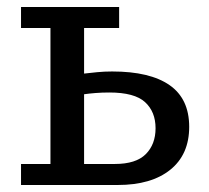

<svg xmlns="http://www.w3.org/2000/svg" viewBox="-20 -528 596 548"><path d="M292 -264Q271 -264 252.5 -262.5Q234 -261 220 -259V-60H308Q368 -60 396 -88Q424 -116 424 -162Q424 -209 394 -236.5Q364 -264 292 -264ZM40 -448V-508H320V-448H220V-318Q237 -320 257.5 -322Q278 -324 300 -324Q408 -324 464 -285Q520 -246 520 -166Q520 -87 466 -43.5Q412 0 316 0H40V-60H124V-448Z"/></svg>

Font: Source Serif 4 Caption
Style: Regular
Weight: 400
Designer: Frank Grießhammer
Foundry: Adobe Systems Incorporated
Version: Version 4.004;hotconv 1.0.117;makeotfexe 2.5.65602